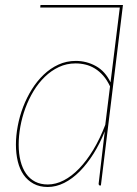

<svg xmlns="http://www.w3.org/2000/svg" viewBox="-20 -740 545 766"><path d="M141.5 -720H470.5L382.5 0H379.5Q375.5 0 374.5 -2.2Q373.5 -4.5 373.5 -7L398 -216Q378.5 -167 352.8 -126.2Q327 -85.5 297.8 -56Q268.5 -26.5 236 -10.2Q203.5 6 170.5 6Q138 6 114 -7Q90 -20 74.2 -42.5Q58.5 -65 51 -96Q43.5 -127 43.5 -163Q43.5 -198.5 50.8 -237.2Q58 -276 72.2 -313.2Q86.5 -350.5 107.2 -383.8Q128 -417 154.5 -442.2Q181 -467.5 213 -482.2Q245 -497 282.5 -497Q325.5 -497 362.8 -476.2Q400 -455.5 421 -411.5L458 -710H140.5ZM170.5 -4Q202.5 -4 234.5 -20.5Q266.5 -37 296.2 -68Q326 -99 352.5 -143Q379 -187 400 -242L419 -395.5Q407 -421 391.8 -438.2Q376.5 -455.5 358.8 -466.5Q341 -477.5 321.5 -482.2Q302 -487 281.5 -487Q245.5 -487 214.8 -472.5Q184 -458 158.8 -433.5Q133.5 -409 114 -376.8Q94.5 -344.5 81.2 -308.5Q68 -272.5 61.2 -235Q54.5 -197.5 54.5 -163Q54.5 -126.5 62 -97.2Q69.5 -68 84 -47.2Q98.5 -26.5 120.2 -15.2Q142 -4 170.5 -4Z"/></svg>

Font: Lato Hairline
Style: Italic
Weight: 100
Italic angle: -7°
Designer: Lukasz Dziedzic
Foundry: tyPoland Lukasz Dziedzic
Version: Version 2.007; 2014-02-27